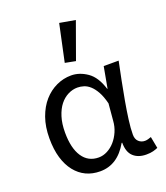

<svg xmlns="http://www.w3.org/2000/svg" viewBox="-142 -868 845 978"><g transform="rotate(-20 280.0 -379.0)"><path d="M233 12Q191 12 157 -4Q123 -20 98 -51.5Q73 -83 59.5 -128.5Q46 -174 46 -234Q46 -297 63.5 -346Q81 -395 110.5 -428.5Q140 -462 178.5 -480Q217 -498 259 -498Q304 -498 346 -469Q388 -440 409 -371H411L432 -486H513Q503 -438 492.5 -385.5Q482 -333 473 -282Q464 -231 458 -185.5Q452 -140 452 -107Q452 -82 466 -69Q480 -56 500 -56Q508 -56 517 -58.5Q526 -61 534 -64L546 -1Q535 4 520 8Q505 12 483 12Q439 12 413 -12Q387 -36 387 -87H384Q328 12 233 12ZM250 -57Q274 -57 297 -69Q320 -81 338 -101.5Q356 -122 368 -149.5Q380 -177 382 -208L390 -299Q380 -339 366 -364Q352 -389 336 -403.5Q320 -418 302.5 -423.5Q285 -429 268 -429Q242 -429 217 -416.5Q192 -404 173 -380Q154 -356 142.5 -319.5Q131 -283 131 -235Q131 -150 162 -103.5Q193 -57 250 -57ZM251 -569 294 -770 379 -755 308 -558Z"/></g></svg>

Font: SourceSansPro
Style: Book
Weight: 400
Designer: Paul D. Hunt
Foundry: Adobe Systems Incorporated
Version: Version 2.021;PS 2.000;hotconv 1.0.86;makeotf.lib2.5.63406